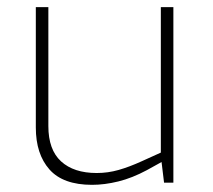

<svg xmlns="http://www.w3.org/2000/svg" viewBox="-20 -510 594 536"><path d="M237 6Q156 6 118 -37Q80 -80 80 -154V-490H115V-158Q115 -92 150.5 -59.5Q186 -27 250 -27Q281 -27 311 -35.5Q341 -44 376 -60L429 -84V-490H464V0H438L430 -66L437 -61L390 -35Q349 -13 310.5 -3.5Q272 6 237 6Z"/></svg>

Font: REM Thin
Style: Regular
Weight: 250
Designer: Octavio Pardo
Foundry: Ashler Design
Version: Version 1.005;gftools[0.9.28]